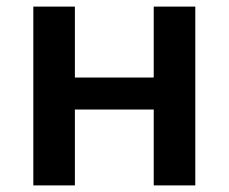

<svg xmlns="http://www.w3.org/2000/svg" viewBox="-20 -562 693 582"><path d="M207 -542V-327H446V-542H572V0H446V-230H207V0H81V-542Z"/></svg>

Font: Noto Sans SemiBold
Style: Regular
Weight: 600
Designer: Monotype Design Team
Foundry: Monotype Imaging Inc.
Version: Version 2.007